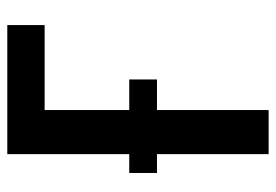

<svg xmlns="http://www.w3.org/2000/svg" viewBox="-138 -638 775 540"><g transform="rotate(-90 250.0 -367.5)"><path d="M87 0V-314H34V-392H87V-735H450V-630H211V-392H297V-314H211V0Z"/></g></svg>

Font: Iosevka Extrabold
Style: Regular
Weight: 800
Monospace: yes
Designer: Belleve Invis
Foundry: Belleve Invis
Version: Version 32.5.0; ttfautohint (v1.8.4)